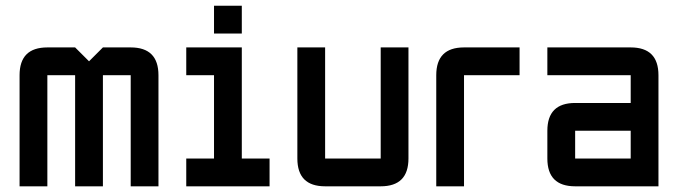

<svg xmlns="http://www.w3.org/2000/svg" viewBox="-20 -655 2384 675"><path d="M244.1 -390.6H146.5V0H48.8V-390.6Q48.8 -488.3 146.5 -488.3H244.1L293 -439.5L341.8 -488.3H439.5Q537.1 -488.3 537.1 -390.6V0H439.5V-390.6H341.8V0H244.1Z M732.4 -537.1V-634.8H830.1V-537.1ZM634.8 0V-97.7H732.4V-390.6H634.8V-488.3H830.1V-97.7H927.7V0Z M1318.4 -488.3H1416V-97.7Q1416 0 1318.4 0H1123Q1025.4 0 1025.4 -97.7V-488.3H1123V-97.7H1318.4Z M1611.3 -488.3H1806.6V-390.6H1611.3V0H1513.7V-390.6Q1513.7 -488.3 1611.3 -488.3Z M2294.9 0H2002Q1904.3 0 1904.3 -97.7V-195.3Q1904.3 -293 2002 -293H2197.3V-390.6H1904.3V-488.3H2197.3Q2294.9 -488.3 2294.9 -390.6ZM2002 -97.7H2197.3V-195.3H2002Z"/></svg>

Font: BabelStone Runic Elder Futhark
Style: Regular
Weight: 400
Designer: Andrew West
Foundry: BabelStone
Version: Version 3.005 March 14, 2022